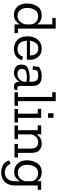

<svg xmlns="http://www.w3.org/2000/svg" viewBox="1109 -1837 951 3209"><g transform="rotate(90 1584.5 -232.5)"><path d="M535 0H388V-90Q366 -50 328 -20Q290 10 229 10Q143 10 90.5 -48.5Q38 -107 38 -211Q38 -300 84 -377Q130 -454 239 -454Q343 -454 388 -373V-631H280V-688H458V-57H535ZM388 -197V-268Q386 -324 347 -359Q308 -394 255 -394Q181 -394 146.5 -340Q112 -286 112 -216Q112 -134 150.5 -92Q189 -50 247 -50Q307 -50 346.5 -98.5Q386 -147 388 -197Z M984 -128Q975 -71 927 -30.5Q879 10 797 10Q703 10 645 -49Q587 -108 587 -216Q587 -320 642 -387Q697 -454 791 -454Q883 -454 931 -396Q979 -338 980 -259Q980 -233 974 -206H661Q667 -50 802 -50Q855 -50 885 -75Q915 -100 925 -141ZM906 -258Q911 -308 882.5 -352Q854 -396 789 -396Q727 -396 698 -355Q669 -314 662 -258Z M1100 -411Q1135 -434 1174 -444Q1213 -454 1257 -454Q1416 -454 1416 -305V-93Q1416 -45 1454 -45Q1471 -45 1484 -51L1485 -5Q1458 10 1427 10Q1348 10 1346 -80V-82Q1325 -46 1286.5 -18Q1248 10 1194 10Q1150 10 1104.5 -17Q1059 -44 1059 -115Q1059 -199 1125.5 -225.5Q1192 -252 1267 -252Q1287 -252 1307.5 -251Q1328 -250 1346 -248V-288Q1346 -336 1325.5 -366Q1305 -396 1245 -396Q1196 -396 1159 -378L1142 -301L1084 -308ZM1346 -167V-201Q1327 -202 1306 -204Q1285 -206 1263 -206Q1213 -206 1172.5 -190.5Q1132 -175 1132 -123Q1132 -80 1159 -64Q1186 -48 1215 -48Q1261 -48 1301.5 -80Q1342 -112 1346 -167Z M1748 0H1522V-57H1600V-631H1521V-688H1670V-57H1748Z M1873 -560V-651H1949V-560ZM2028 0H1802V-57H1880V-388H1800V-445H1950V-57H2028Z M2612 0H2387V-57H2464V-264Q2464 -336 2435 -365.5Q2406 -395 2361 -395Q2301 -395 2264.5 -355.5Q2228 -316 2226 -265V-57H2304V0H2078V-57H2156V-388H2076V-445H2226V-366Q2274 -454 2382 -454Q2447 -454 2491 -414Q2535 -374 2535 -285V-57H2612Z M3152 -388H3080V-6Q3080 99 3022.5 161Q2965 223 2861 223Q2791 223 2735.5 191Q2680 159 2662 92L2718 64Q2735 116 2777 139.5Q2819 163 2864 163Q2928 163 2968.5 118.5Q3009 74 3009 -9V-91Q2989 -52 2951 -23Q2913 6 2850 6Q2771 6 2715 -50Q2659 -106 2659 -211Q2659 -300 2707 -377Q2755 -454 2858 -454Q2964 -454 3009 -375V-445H3152ZM3009 -192V-269Q3009 -325 2970.5 -359.5Q2932 -394 2877 -394Q2802 -394 2768.5 -340Q2735 -286 2735 -216Q2735 -134 2772.5 -94Q2810 -54 2865 -54Q2929 -54 2968 -98Q3007 -142 3009 -192Z"/></g></svg>

Font: Zilla Slab
Style: Regular
Weight: 400
Designer: Typotheque.com
Foundry: Typotheque type foundry
Version: Version 1.1; 2017; ttfautohint (v1.6)